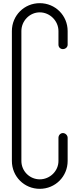

<svg xmlns="http://www.w3.org/2000/svg" viewBox="-20 -1190 502 1212"><path d="M231 -1170C133 -1170 55 -1092 55 -994V-174C55 -76 133 2 231 2C329 2 407 -76 407 -174V-320C407 -336 393 -350 377 -350C361 -350 349 -336 349 -320V-174C349 -110 295 -58 231 -58C167 -58 115 -110 115 -174V-994C115 -1058 167 -1112 231 -1112C295 -1112 349 -1058 349 -994V-908C349 -892 361 -880 377 -880C393 -880 407 -892 407 -908V-994C407 -1092 329 -1170 231 -1170Z"/></svg>

Font: bauhaus_2017
Style: _regular
Weight: 400
Version: Version 1.0